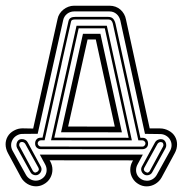

<svg xmlns="http://www.w3.org/2000/svg" viewBox="-36 -562 640 672"><path d="M488 -112.5H524.4Q539.8 -112.5 554.4 -104.7Q569.1 -96.9 576.4 -84.2Q583.7 -71.5 583.7 -56.9Q583.7 -49.1 581.7 -41.1Q579.6 -33.2 575.4 -25.6L529.5 59.3Q525.6 66.4 519.9 72.1Q514.2 77.9 507.4 81.9Q500.7 85.9 493 88.1Q485.4 90.3 477.3 90.3Q463.1 90.3 450.4 83.3Q435.8 75.4 427.9 61.6Q419.9 47.9 419.9 32Q419.9 16.8 427.5 3.2L429.7 -0.7L137.7 -1L139.9 2.9Q147.5 16.6 147.5 31.7Q147.5 47.6 139.5 61.4Q131.6 75.2 116.9 83Q104.2 90.1 90.1 90.1Q82 90.1 74.3 87.9Q66.7 85.7 59.9 81.7Q53.2 77.6 47.5 71.9Q41.7 66.2 37.8 59.1L-8.1 -25.9Q-12.2 -33.4 -14.3 -41.4Q-16.4 -49.3 -16.4 -57.1Q-16.4 -71.8 -9 -84.5Q-1.7 -97.2 12.9 -105Q20.3 -109.1 27.8 -111Q35.4 -112.8 43 -112.8L80.1 -112.1L165.5 -495.6Q167.2 -505.1 172.6 -513.7Q178 -522.2 185.8 -528.4Q193.6 -534.7 203.2 -538.3Q212.9 -542 223.1 -542H347.4Q358.4 -542 368.2 -538.5Q377.9 -534.9 385.4 -528.4Q392.8 -522 397.9 -513.1Q403.1 -504.2 405 -493.4ZM103.3 -21 463.9 -20.8 445.6 13.2Q440.2 22.9 440.2 33.4Q440.2 43.5 445.2 52Q450.2 60.5 460.4 66.2Q464.6 68.4 469.2 69.5Q473.9 70.6 478.3 70.6Q488.8 70.6 497.9 65.2Q507.1 59.8 512.5 50.3L559.6 -34.7Q564.5 -43.9 564.5 -53.7Q564.5 -64 559.3 -73Q554.2 -82 544.4 -87.6Q534.9 -92.8 524.9 -92.8L471.4 -93.5L385 -491.2Q383.3 -497.6 380 -503.2Q376.7 -508.8 371.9 -512.9Q367.2 -517.1 361.1 -519.5Q355 -522 347.4 -522H223.1Q216.3 -522 210.1 -519.8Q203.9 -517.6 198.7 -513.5Q193.6 -509.5 190.1 -503.9Q186.5 -498.3 185.1 -491.5L95.9 -93.8L42.2 -93.3Q32.2 -93.3 22.9 -87.9Q13.2 -82.3 8.1 -73.2Q2.9 -64.2 2.9 -54Q2.9 -44.2 7.8 -34.9L54.9 50Q60.3 59.6 69.5 64.9Q78.6 70.3 89.1 70.3Q98.4 70.3 106.9 65.9Q117.2 60.3 122.2 51.8Q127.2 43.2 127.2 33.2Q127.2 22.7 121.8 12.9ZM455.3 -79.8H462.2Q472.2 -79.8 477.2 -74Q482.2 -68.1 482.2 -59.8Q482.2 -50 476.3 -44.9Q470.5 -39.8 462.2 -39.8L106.9 -40Q98.6 -40 92.8 -45.2Q86.9 -50.3 86.9 -60.1Q86.9 -68.4 91.9 -74.2Q96.9 -80.1 106.9 -80.1H112.8L203.6 -487.5Q204.6 -492.4 207 -495.5Q209.5 -498.5 212.6 -500.1Q215.8 -501.7 219.6 -502.3Q223.4 -502.9 227.5 -502.9H342.5Q354.2 -502.9 360.1 -496.2Q366 -489.5 368.7 -477.1ZM95.9 -60.1Q95.9 -56.4 99.1 -52.7Q102.3 -49.1 106.9 -49.1L462.2 -48.8Q466.8 -48.8 470 -52.5Q473.1 -56.2 473.1 -59.8Q473.1 -64.5 469.6 -67.6Q466.1 -70.8 462.2 -70.8H448.2L358.9 -479.5Q355.5 -493.9 343.3 -493.9H226.6Q222.2 -493.9 217.9 -492.6Q213.6 -491.2 212.4 -485.6L179.4 -338.9H179.7L120.1 -71H106.9Q103 -71 99.5 -67.9Q95.9 -64.7 95.9 -60.1ZM142.6 -71 231.9 -471.9H337.9L425.5 -70.8ZM154.1 -80.1 414.3 -79.8 330.8 -462.9H239.3ZM177.7 -99.1 254.4 -443.8H315.4L390.6 -98.9ZM202.4 -119.1 365.7 -118.9 299.3 -423.8H270.5ZM506.6 -63.7Q509.3 -69.1 514.9 -72Q520.5 -75 526.9 -75Q532 -75 536.4 -72.8Q541 -70.1 543.5 -64.8Q545.9 -59.6 545.9 -54Q545.9 -47.9 543.5 -43.7L496.6 41.3Q493.9 46.4 488.9 49Q483.9 51.5 478.5 51.5Q473.1 51.5 469.5 49.3Q464.6 46.6 461.3 41.5Q458 36.4 458 30.5Q458 25.9 460.4 21.2ZM106.9 21Q109.4 25.6 109.4 30.3Q109.4 36.1 106.1 41.3Q102.8 46.4 97.9 49.1Q94.2 51.3 88.9 51.3Q83.5 51.3 78.5 48.7Q73.5 46.1 70.8 41L23.9 -43.9Q21.5 -48.1 21.5 -54.2Q21.5 -59.8 23.9 -65.1Q26.4 -70.3 31 -73Q35.4 -75.2 40.5 -75.2Q46.9 -75.2 52.5 -72.3Q58.1 -69.3 60.8 -64ZM534.4 -48.8Q535.4 -50.3 535.8 -52.5Q536.1 -54.7 535.8 -57Q535.4 -59.3 534.3 -61.2Q533.2 -63 531.5 -63.7Q526.9 -65.9 522.3 -64.2Q517.8 -62.5 515.4 -58.8L468.5 26.1Q466.3 30.8 468.5 34.8Q470.7 38.8 474.4 40.3Q479 43.2 482.5 41.6Q486.1 40 488.5 36.1ZM78.9 35.9Q81.3 39.8 84.8 41.4Q88.4 43 93 40Q96.7 38.6 98.9 34.5Q101.1 30.5 98.9 25.9L52 -59.1Q49.6 -62.7 45 -64.5Q40.5 -66.2 35.9 -64Q33.9 -63.2 32.8 -61.4Q31.7 -59.6 31.4 -57.3Q31 -54.9 31.4 -52.7Q31.7 -50.5 33 -49.1Z"/></svg>

Font: TafelwerkOT
Style: Regular
Weight: 400
Designer: Peter Wiegel
Foundry: Peter Wiegel, based on an original design named Oxford by Christine Lord, 1969
Version: Version 1.000